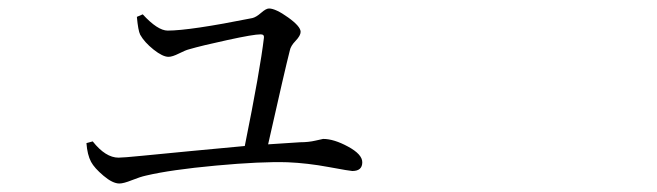

<svg xmlns="http://www.w3.org/2000/svg" viewBox="-20 -475 1540 450"><path d="M300.8 -435.5 314.5 -441.4Q349.6 -403.3 373 -403.3Q424.8 -403.3 571.3 -432.6Q580.1 -434.6 591.8 -444.8Q603.5 -455.1 610.4 -455.1Q626 -455.1 655.3 -434.1Q684.6 -413.1 684.6 -400.4Q684.6 -391.6 672.9 -379.4Q661.1 -367.2 659.2 -356.4Q648.4 -314.5 608.4 -136.7Q667 -140.6 683.6 -141.6Q703.1 -141.6 719.7 -145.5Q736.3 -149.4 737.3 -149.4Q762.7 -149.4 795.9 -131.3Q829.1 -113.3 829.1 -94.7Q829.1 -74.2 805.7 -74.2Q800.8 -74.2 750.5 -83.5Q700.2 -92.8 654.3 -94.7Q591.8 -96.7 485.8 -86.9Q379.9 -77.1 322.3 -63.5Q308.6 -60.5 289.1 -52.7Q269.5 -44.9 259.8 -44.9Q244.1 -44.9 222.7 -63Q201.2 -81.1 193.4 -95.7Q184.6 -112.3 182.6 -139.6L197.3 -143.6Q227.5 -105.5 257.8 -105.5Q268.6 -105.5 313 -109.9Q357.4 -114.3 428.7 -121.1Q500 -127.9 553.7 -132.8Q589.8 -311.5 598.6 -386.7Q599.6 -394.5 590.8 -394.5Q574.2 -394.5 513.7 -381.3Q453.1 -368.2 422.9 -359.4Q415 -357.4 399.4 -349.6Q383.8 -341.8 375 -341.8Q361.3 -341.8 339.8 -358.9Q318.4 -376 308.6 -393.6Q303.7 -403.3 300.8 -435.5Z"/></svg>

Font: Bpmf Zihi Serif Light
Style: Light
Weight: 300
Foundry: But Ko
Version: Version 1.320